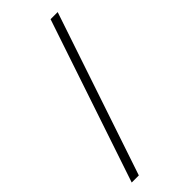

<svg xmlns="http://www.w3.org/2000/svg" viewBox="-230 -685 783 783"><g transform="rotate(-45 161.5 -293.5)"><path d="M293 -646H252L15 59H56Z"/></g></svg>

Font: Libertinus Serif
Style: Regular
Weight: 400
Designer: Philipp H. Poll, Khaled Hosny
Foundry: Caleb Maclennan
Version: Version 7.050;RELEASE